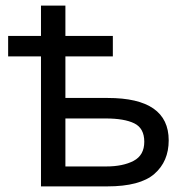

<svg xmlns="http://www.w3.org/2000/svg" viewBox="-20 -664 674 684"><path d="M126 -536V-644H213V-536H382V-463H213V-315H364Q581 -315 581 -164Q581 -89 530 -44.5Q479 0 362 0H126V-463H9V-536ZM213 -242V-71H358Q418 -71 456 -91Q494 -111 494 -159Q494 -207 458.5 -224.5Q423 -242 356 -242Z"/></svg>

Font: BC Sans
Style: Regular
Weight: 400
Designer: Monotype Design Team
Province of B.C.
Foundry: Monotype Imaging Inc.
Version: Version 2.000;GOOG;noto-source:20170915:90ef993387c0